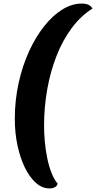

<svg xmlns="http://www.w3.org/2000/svg" viewBox="-20 -838 538 1076"><path d="M257 218Q217 218 181.5 187Q146 156 119.5 101.5Q93 47 78 -23Q63 -93 63 -171Q63 -275 84 -371Q105 -467 142 -548.5Q179 -630 227 -690.5Q275 -751 329 -784.5Q383 -818 438 -818Q484 -818 498 -790Q433 -749 382.5 -681.5Q332 -614 297.5 -526.5Q263 -439 245 -339Q227 -239 227 -133Q227 -93 231 -46Q235 1 244.5 47Q254 93 268.5 130.5Q283 168 303 191Q301 203 288.5 210.5Q276 218 257 218Z"/></svg>

Font: Sansita Swashed Light
Style: Bold
Weight: 700
Version: Version 1.003